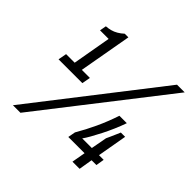

<svg xmlns="http://www.w3.org/2000/svg" viewBox="-179 -865 1044 1044"><g transform="rotate(45 343.0 -343.0)"><path d="M59 12 611 -698H670L117 12ZM58 -340 67 -389H133L172 -611H106L113 -649Q130 -650 147.5 -654.5Q165 -659 182 -669Q199 -679 214 -693H242L188 -389H250L241 -340ZM505 0 519 -79H394L402 -122Q433 -175 460 -233Q487 -291 509 -357H566Q555 -325 540 -290.5Q525 -256 509 -224.5Q493 -193 478.5 -167.5Q464 -142 453 -127H527L544 -219Q549 -229 555 -243Q561 -257 568 -272.5Q575 -288 579 -298H612L582 -127H618L610 -79H573L560 0Z"/></g></svg>

Font: Archivo Condensed
Style: Italic
Weight: 400
Width: 3
Italic angle: -10°
Designer: Hector Gatti
Foundry: Omnibus-Type
Version: Version 2.001